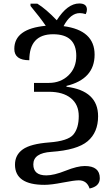

<svg xmlns="http://www.w3.org/2000/svg" viewBox="-20 -870 643 1100"><path d="M154.8 -849.1H193.8Q243.2 -818.8 305.2 -753.9Q366.2 -850.1 434.1 -850.1Q478 -850.1 478 -814.9Q478 -802.7 471.2 -789.1Q452.6 -794.9 437 -794.9Q383.8 -794.9 344.2 -720.2Q522 -696.8 522 -557.1Q522 -417 360.8 -377.9V-373Q542 -350.1 542 -204.1Q542 -111.8 482.2 -61Q422.4 -10.3 273.9 0Q170.9 6.8 170.9 71.8Q170.9 134.8 245.1 134.8Q289.1 134.8 356.2 107.9Q423.3 81.1 465.8 81.1Q551.8 81.1 551.8 150.9Q551.8 197.8 493.2 210Q478 163.1 431.2 163.1Q405.8 163.1 339.6 176Q273.4 189 234.9 189Q65.9 189 65.9 73.2Q65.9 17.6 110.6 -14.2Q155.3 -45.9 262 -54Q368.7 -62 399.9 -98.6Q431.2 -135.3 431.2 -205.1Q431.2 -271 386 -307.6Q340.8 -344.2 259.8 -344.2H174.8V-395H259.8Q327.1 -395 372.1 -438Q417 -481 417 -549.8Q417 -673.8 284.2 -673.8Q147.9 -673.8 147.9 -524.9Q62 -524.9 62 -589.8Q62 -705.6 242.2 -722.2Q209.5 -770 154.8 -835.9Z"/></svg>

Font: Droid Serif
Style: Regular
Weight: 400
Designer: Monotype Design team
Foundry: Monotype Imaging Inc.
Version: Version 1.03